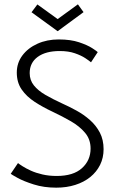

<svg xmlns="http://www.w3.org/2000/svg" viewBox="-20 -854 554 886"><path d="M251 -672Q306 -672 344.8 -659Q383.5 -646 405.5 -631.8Q427.5 -617.5 431 -613.5L400 -566.5Q392.5 -573 373.8 -585.5Q355 -598 325.5 -608.2Q296 -618.5 255.5 -618.5Q191 -618.5 154 -591.5Q117 -564.5 117 -516.5Q117 -484 136.5 -459.8Q156 -435.5 189.8 -416Q223.5 -396.5 266 -377Q299.5 -362 333.2 -343.5Q367 -325 395.2 -300Q423.5 -275 440.8 -242Q458 -209 458 -165.5Q458 -126 442 -93.5Q426 -61 396.8 -37.2Q367.5 -13.5 327.5 -0.8Q287.5 12 239.5 12Q182.5 12 136 -2.8Q89.5 -17.5 61 -33.2Q32.5 -49 29.5 -52L63 -101.5Q69 -96.5 84.2 -86.8Q99.5 -77 122.5 -66.5Q145.5 -56 175.8 -49Q206 -42 241.5 -42Q318.5 -42 358.2 -78Q398 -114 398 -168.5Q398 -211 372.5 -241.2Q347 -271.5 307 -294.5Q267 -317.5 223.5 -338Q177.5 -359.5 140 -384Q102.5 -408.5 80 -441Q57.5 -473.5 57.5 -519Q57.5 -563.5 83.2 -598Q109 -632.5 152.8 -652.2Q196.5 -672 251 -672ZM246 -710 125.5 -797.5 152.5 -833.5 246 -766 339.5 -834 365.5 -798Z"/></svg>

Font: League Spartan Thin Light
Style: Regular
Weight: 300
Version: Version 2.002